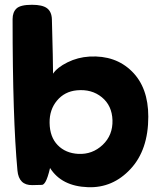

<svg xmlns="http://www.w3.org/2000/svg" viewBox="-20 -735 669 811"><path d="M157.2 45.9 116.2 46.9Q59.6 47.9 53.7 -14.6Q33.2 -235.4 33.2 -654.3Q33.2 -683.6 49.8 -699.2Q66.4 -714.8 115.2 -714.8Q159.2 -714.8 178.7 -700.2Q198.2 -685.5 199.2 -653.3Q204.1 -472.7 204.1 -423.8Q221.7 -450.2 265.1 -471.7Q308.6 -493.2 358.4 -496.1Q467.8 -502 537.1 -433.6Q606.4 -365.2 606.4 -242.2Q606.4 -101.6 531.2 -21Q456.1 59.6 351.6 55.7Q240.2 51.8 191.4 -25.4Q181.6 16.6 171.9 33.2Q164.1 45.9 157.2 45.9ZM455.1 -227.5Q453.1 -289.1 410.2 -324.2Q367.2 -359.4 304.7 -353.5Q252.9 -348.6 220.7 -310.1Q188.5 -271.5 189.5 -215.8Q190.4 -156.2 223.6 -122.1Q256.8 -87.9 310.5 -85Q370.1 -82 413.6 -123Q457 -164.1 455.1 -227.5Z"/></svg>

Font: Gen Jyuu GothicX Heavy
Style: Bold
Weight: 900
Designer: [Source Han Sans]
Ryoko NISHIZUKA  (kana & ideographs); Paul D. Hunt (Latin, Greek & Cyrillic); Wenlong ZHANG  (bopomofo
Version: Version 1.002.20150607